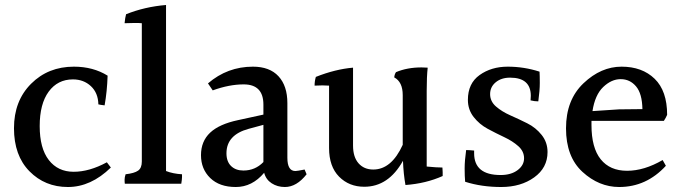

<svg xmlns="http://www.w3.org/2000/svg" viewBox="-20 -784 2729 769"><path d="M424 -113Q344 -35 252 -35Q160 -35 98 -98Q36 -161 36 -270.5Q36 -380 104.5 -448.5Q173 -517 276 -517Q353 -517 411 -481Q409 -418 399 -362Q381 -364 374 -366Q373 -412 344 -439Q315 -466 272 -466Q211 -466 175 -417Q139 -368 139 -279Q139 -190 175.5 -143Q212 -96 275 -96Q338 -96 408 -134Z M709 -86Q709 -83 709 -74.5Q709 -66 706 -48H480Q479 -54 479 -64Q479 -74 483 -86Q518 -90 533 -100.5Q548 -111 548 -137V-691Q538 -692 520.5 -692Q503 -692 479 -691Q481 -713 485 -727Q560 -757 645 -764V-99Q673 -88 709 -86Z M887 -170Q887 -137 905.5 -119Q924 -101 955 -101Q1002 -101 1035 -135V-284L976 -268Q887 -244 887 -170ZM1121 -35Q1091 -35 1068 -50Q1045 -65 1038 -92Q990 -35 924.5 -35Q859 -35 822 -71Q785 -107 785 -162.5Q785 -218 821.5 -252.5Q858 -287 934 -303L1035 -325V-365Q1035 -446 956 -446Q898 -446 832 -422L813 -450Q891 -517 993 -517Q1060 -517 1095.5 -478.5Q1131 -440 1131 -371V-152Q1131 -99 1163 -99Q1170 -99 1200 -105L1208 -86Q1168 -35 1121 -35Z M1689 -420V-117Q1729 -113 1752 -113Q1753 -103 1753 -94Q1753 -85 1753 -79Q1686 -49 1604 -43Q1596 -87 1594 -140Q1536 -36 1439 -36Q1378 -36 1338 -76.5Q1298 -117 1298 -191V-441Q1286 -442 1271.5 -442Q1257 -442 1240 -441Q1240 -459 1245 -476Q1323 -507 1394 -513V-201Q1394 -155 1416 -130Q1438 -105 1475 -105Q1548 -105 1593 -204V-403Q1593 -456 1559 -474Q1560 -486 1566 -495Q1611 -514 1668 -514Q1680 -514 1693 -513Q1689 -477 1689 -420Z M1854 -384Q1854 -450 1901 -483.5Q1948 -517 2013.5 -517Q2079 -517 2141 -497Q2142 -481 2142 -451.5Q2142 -422 2136 -378Q2121 -378 2105 -382Q2106 -392 2106 -400Q2106 -473 2023 -473Q1988 -473 1965.5 -454.5Q1943 -436 1943 -407Q1943 -378 1966.5 -357.5Q1990 -337 2024 -322Q2058 -307 2092 -290Q2126 -273 2149.5 -243.5Q2173 -214 2173 -175Q2173 -112 2119.5 -73.5Q2066 -35 1987.5 -35Q1909 -35 1843 -56Q1841 -78 1841 -109.5Q1841 -141 1847 -183Q1859 -183 1879 -181Q1879 -175 1879 -170Q1879 -83 1985 -83Q2027 -83 2053 -102.5Q2079 -122 2079 -150Q2079 -178 2056 -198.5Q2033 -219 2000 -234.5Q1967 -250 1933.5 -268Q1900 -286 1877 -315.5Q1854 -345 1854 -384Z M2353 -339 2459 -346 2553 -347Q2552 -409 2527.5 -438Q2503 -467 2466 -467Q2429 -467 2396 -435.5Q2363 -404 2353 -339ZM2349 -300V-283Q2349 -192 2386 -146Q2423 -100 2491.5 -100Q2560 -100 2634 -143L2647 -120Q2569 -35 2460 -35Q2379 -35 2313 -95.5Q2247 -156 2247 -270Q2247 -384 2317 -450.5Q2387 -517 2469.5 -517Q2552 -517 2602 -468.5Q2652 -420 2652 -324Q2647 -312 2639 -300Z"/></svg>

Font: Halant Medium
Style: Regular
Weight: 500
Designer: Hitesh Malaviya (Devanagari), Satya Rajpurohit (Latin)
Foundry: Indian Type Foundry
Version: Version 1.101;PS 1.0;hotconv 1.0.78;makeotf.lib2.5.61930; tt